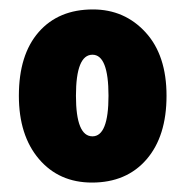

<svg xmlns="http://www.w3.org/2000/svg" viewBox="-20 -742 392 407"><path d="M333 -539Q333 -625 288.5 -673.5Q244 -722 177 -722Q104 -722 62 -674Q20 -626 20 -539Q20 -455 62.5 -405Q105 -355 175 -355Q248 -355 290.5 -404Q333 -453 333 -539ZM141 -539Q141 -626 176 -626Q210 -626 210 -539Q210 -453 176 -453Q141 -453 141 -539Z"/></svg>

Font: Noto Sans Display SemiCondensed Black
Style: Regular
Weight: 900
Width: 4
Designer: Monotype Design Team
Foundry: Monotype Imaging Inc.
Version: Version 1.900